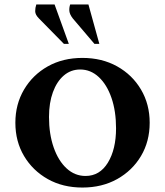

<svg xmlns="http://www.w3.org/2000/svg" viewBox="-20 -832 741 862"><path d="M350 10Q262 10 194.5 -28Q127 -66 88 -131.5Q49 -197 49 -281Q49 -364 88 -430Q127 -496 194.5 -534Q262 -572 350 -572Q438 -572 506 -534Q574 -496 613 -430Q652 -364 652 -281Q652 -197 613 -131.5Q574 -66 506 -28Q438 10 350 10ZM364 -42Q428 -42 464.5 -102Q501 -162 501 -256Q501 -333 480.5 -392.5Q460 -452 423.5 -486Q387 -520 340 -520Q298 -520 266.5 -493Q235 -466 217.5 -418Q200 -370 200 -307Q200 -230 221 -170Q242 -110 279 -76Q316 -42 364 -42ZM267 -635 155 -749Q138 -766 138 -781.5Q138 -797 143 -812H225L289 -635ZM404 -635 307 -749Q293 -767 291.5 -782Q290 -797 295 -812H377L426 -635Z"/></svg>

Font: Spectral SC
Style: Bold
Weight: 700
Designer: Jean-Baptiste Levee
Foundry: Production Type
Version: Version 2.001